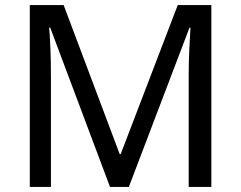

<svg xmlns="http://www.w3.org/2000/svg" viewBox="-20 -734 947 754"><path d="M412 0 177 -626H173Q176 -595 178 -542.5Q180 -490 180 -433V0H97V-714H230L450 -129H454L678 -714H810V0H721V-439Q721 -491 723.5 -542Q726 -593 728 -625H724L486 0Z"/></svg>

Font: Noto Sans NKo
Style: Regular
Weight: 400
Designer: Monotype Design Team
Foundry: Monotype Imaging Inc.
Version: Version 2.003; ttfautohint (v1.8.4.7-5d5b)